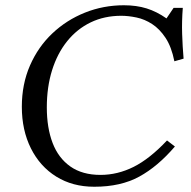

<svg xmlns="http://www.w3.org/2000/svg" viewBox="-20 -700 728 730"><path d="M362 -35Q427 -35 488 -65.5Q549 -96 615 -166L645 -143Q580 -67 509.5 -28.5Q439 10 339 10H338Q256 10 194 -28.5Q132 -67 97.5 -136Q63 -205 63 -294Q63 -380 94 -451Q125 -522 179 -573Q233 -624 303 -652Q373 -680 451 -680Q499 -680 537.5 -668Q576 -656 613 -630L640 -670H675Q671 -619 672.5 -571.5Q674 -524 678 -477L643 -467Q632 -522 609.5 -556Q587 -590 558.5 -608.5Q530 -627 499 -633.5Q468 -640 441 -640Q377 -640 325 -615Q273 -590 235.5 -543.5Q198 -497 178 -433Q158 -369 158 -292Q158 -214 180 -156.5Q202 -99 247.5 -67Q293 -35 362 -35Z"/></svg>

Font: Brygada 1918
Style: Italic
Weight: 400
Italic angle: -8°
Designer: Mateusz Machalski | Borys Kosmynka | Przemek Hoffer
Foundry: NIEPODLEGLA 2018
Version: Version 3.006